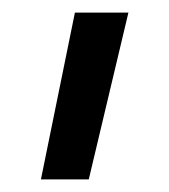

<svg xmlns="http://www.w3.org/2000/svg" viewBox="-20 -777 269 305"><path d="M121 -492H45L99 -757H184Z"/></svg>

Font: 42dot Sans Light
Style: Regular
Weight: 400
Version: Version 1.000